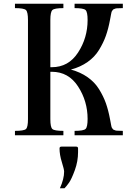

<svg xmlns="http://www.w3.org/2000/svg" viewBox="-20 -720 732 1022"><path d="M395.5 89.8V70.3C395.5 63.8 392.3 60.5 385.7 60.5H306.6C300.1 60.5 296.9 63.8 296.9 70.3C296.9 92.4 300.9 116.5 309.1 142.6C317.2 168.6 321.3 185.5 321.3 193.4C321.3 219.4 313.8 249 298.8 282.2H323.2C330.4 275.1 338.5 265 347.7 252C356.8 238.9 367 216.8 378.4 185.5C389.8 154.3 395.5 122.4 395.5 89.8ZM128.9 -613.3V-85.9C128.9 -57.3 125.3 -39.7 118.2 -33.2C111 -26.7 91.5 -23.4 59.6 -23.4V0H317.4V-23.4C285.5 -23.4 266 -26.7 258.8 -33.2C251.6 -39.7 248 -57.3 248 -85.9V-337.9H255.9C315.1 -337.9 361.7 -311.8 395.5 -259.8C429.4 -207.7 446.3 -150.1 446.3 -86.9C446.3 -58.3 442.7 -40.5 435.5 -33.7C428.4 -26.9 408.9 -23.4 377 -23.4V0H633.8V-23.4C627.3 -23.4 621.6 -23.6 616.7 -23.9C611.8 -24.3 607.3 -24.4 603 -24.4C598.8 -24.4 595.4 -25.1 592.8 -26.4C590.2 -27.7 587.7 -28.6 585.4 -29.3C583.2 -29.9 581.2 -31.6 579.6 -34.2C578 -36.8 576.7 -38.7 575.7 -40C574.7 -41.3 573.7 -44.1 572.8 -48.3C571.8 -52.6 571.1 -55.8 570.8 -58.1C570.5 -60.4 569.7 -64.8 568.4 -71.3C567.1 -77.8 566.1 -83 565.4 -86.9C559.6 -118.2 552.2 -146.2 543.5 -170.9C534.7 -195.6 522.6 -220.4 507.3 -245.1C492 -269.9 471.7 -291.2 446.3 -309.1C420.9 -327 391.3 -340.5 357.4 -349.6C391.3 -358.7 420.9 -372.2 446.3 -390.1C471.7 -408 492 -429.5 507.3 -454.6C522.6 -479.7 534.7 -504.6 543.5 -529.3C552.2 -554 559.6 -582 565.4 -613.3C566.1 -617.2 567.1 -622.4 568.4 -628.9C569.7 -635.4 570.5 -639.8 570.8 -642.1C571.1 -644.4 571.8 -647.6 572.8 -651.9C573.7 -656.1 574.7 -658.8 575.7 -660.2C576.7 -661.5 578 -663.4 579.6 -666C581.2 -668.6 583.2 -670.2 585.4 -670.9C587.7 -671.5 590.2 -672.5 592.8 -673.8C595.4 -675.1 598.8 -675.8 603 -675.8C607.3 -675.8 611.8 -675.9 616.7 -676.3C621.6 -676.6 627.3 -676.8 633.8 -676.8V-700.2H377V-676.8C408.9 -676.8 428.4 -673.3 435.5 -666.5C442.7 -659.7 446.3 -641.9 446.3 -613.3C446.3 -550.1 429.4 -492.5 395.5 -440.4C361.7 -388.3 315.1 -362.3 255.9 -362.3H248V-613.3C248 -641.9 251.6 -659.7 258.8 -666.5C266 -673.3 285.5 -676.8 317.4 -676.8V-700.2H59.6V-676.8C91.5 -676.8 111 -673.3 118.2 -666.5C125.3 -659.7 128.9 -641.9 128.9 -613.3Z"/></svg>

Font: TriodPostnaja
Style: Medium
Weight: 500
Version: 20110805; ttfautohint (v0.96) -l 8 -r 50 -G 200 -x 14 -w "G"